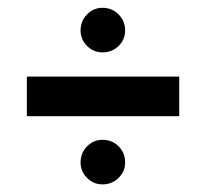

<svg xmlns="http://www.w3.org/2000/svg" viewBox="-20 -584 556 504"><path d="M249 -563.5Q274.5 -563.5 291.5 -546Q308.5 -528.5 308.5 -504Q308.5 -480.5 291.5 -463.5Q274.5 -446.5 249 -446.5Q225.5 -446.5 208.5 -463.5Q191.5 -480.5 191.5 -504Q191.5 -529 208.5 -546.2Q225.5 -563.5 249 -563.5ZM50.5 -279V-383H450.5V-279ZM249 -217Q274.5 -217 291.5 -199.8Q308.5 -182.5 308.5 -157.5Q308.5 -134 291.2 -117Q274 -100 249 -100Q225.5 -100 208.5 -117Q191.5 -134 191.5 -157.5Q191.5 -182.5 208.5 -199.8Q225.5 -217 249 -217Z"/></svg>

Font: League Spartan Thin SemiBold
Style: Regular
Weight: 600
Version: Version 2.002